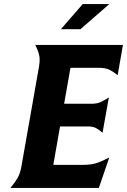

<svg xmlns="http://www.w3.org/2000/svg" viewBox="-20 -920 622 940"><path d="M241 -113H390Q428 -113 455.5 -122.5Q483 -132 515 -149L464 0H31Q53 -26 66 -48.5Q79 -71 85 -106L171 -594Q177 -629 171.5 -651.5Q166 -674 153 -700H582L556 -552Q535 -569 515.5 -578.5Q496 -588 464 -588H325L294 -412H428Q454 -412 472 -420Q490 -428 513 -443L482 -270Q465 -285 450 -293Q435 -301 409 -301H274ZM385 -900H515L374 -777H278Z"/></svg>

Font: LT Museum
Style: Bold Italic
Weight: 700
Designer: Daniel Lyons
Foundry: LyonsType
Version: Version 1.011